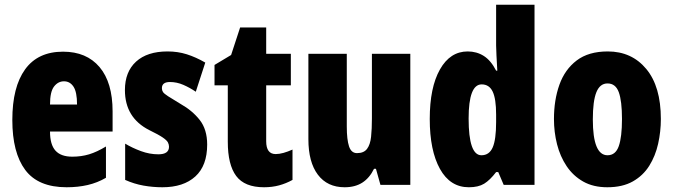

<svg xmlns="http://www.w3.org/2000/svg" viewBox="-20 -780 2841 810"><path d="M246 -562Q345 -562 400 -497Q455 -432 455 -310V-225H191Q191 -170 214 -144.5Q237 -119 285 -119Q323 -119 356 -129Q389 -139 427 -162V-30Q391 -9 350 0.5Q309 10 261 10Q141 10 86.5 -63Q32 -136 32 -274Q32 -413 86 -487.5Q140 -562 246 -562ZM250 -437Q225 -437 208 -415Q191 -393 191 -339H305Q305 -392 290 -414.5Q275 -437 250 -437Z M854 -170Q854 -81 804 -35.5Q754 10 665 10Q625 10 585.5 3Q546 -4 508 -21V-174Q538 -156 574.5 -142.5Q611 -129 648 -129Q693 -129 693 -161Q693 -170 688.5 -179Q684 -188 666.5 -200Q649 -212 610 -231Q507 -283 507 -400Q507 -477 554 -520Q601 -563 687 -563Q730 -563 768 -551Q806 -539 846 -516L806 -393Q781 -410 753.5 -422Q726 -434 697 -434Q663 -434 663 -408Q663 -399 667.5 -392Q672 -385 689 -374Q706 -363 741 -342Q791 -314 822.5 -274Q854 -234 854 -170Z M1143 -130Q1158 -130 1176 -135Q1194 -140 1214 -149V-21Q1187 -6 1157.5 2Q1128 10 1094 10Q1012 10 976.5 -37.5Q941 -85 941 -182V-420H885V-506L955 -548L993 -664H1103V-553H1207V-420H1103V-184Q1103 -130 1143 -130Z M1711 -553V0H1585L1566 -68H1558Q1539 -29 1508.5 -9.5Q1478 10 1434 10Q1361 10 1321 -43Q1281 -96 1281 -193V-553H1443V-246Q1443 -191 1452.5 -162.5Q1462 -134 1486 -134Q1515 -134 1528.5 -152Q1542 -170 1545.5 -203Q1549 -236 1549 -280V-553Z M1958 10Q1879 10 1836 -67.5Q1793 -145 1793 -278Q1793 -411 1836 -487Q1879 -563 1953 -563Q1991 -563 2021 -544Q2051 -525 2073 -482H2078Q2076 -520 2074.5 -546Q2073 -572 2073 -588V-760H2235V0H2105L2082 -54H2073Q2047 -20 2022.5 -5Q1998 10 1958 10ZM2011 -125Q2044 -125 2058.5 -158Q2073 -191 2073 -265V-297Q2073 -363 2058.5 -393.5Q2044 -424 2012 -424Q1957 -424 1957 -280Q1957 -125 2011 -125Z M2768 -278Q2768 -225 2756.5 -173.5Q2745 -122 2719 -80.5Q2693 -39 2649.5 -14.5Q2606 10 2542 10Q2483 10 2440.5 -14Q2398 -38 2370.5 -79Q2343 -120 2330 -171.5Q2317 -223 2317 -278Q2317 -358 2340 -422.5Q2363 -487 2413 -525Q2463 -563 2544 -563Q2645 -563 2706.5 -489Q2768 -415 2768 -278ZM2481 -276Q2481 -125 2543 -125Q2577 -125 2590.5 -163.5Q2604 -202 2604 -278Q2604 -354 2590.5 -391Q2577 -428 2543 -428Q2511 -428 2496 -391Q2481 -354 2481 -276Z"/></svg>

Font: Noto Sans Tamil ExtraCondensed Black
Style: Regular
Weight: 900
Width: 2
Designer: Jelle Bosma - Monotype Design Team
Foundry: Monotype Imaging Inc.
Version: Version 2.004; ttfautohint (v1.8.4.7-5d5b)